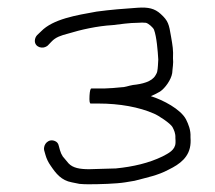

<svg xmlns="http://www.w3.org/2000/svg" viewBox="-20 -491 556 497"><path d="M250.7 -262H216.7C214.1 -262 212.4 -255.7 211.7 -243C211 -229.7 212 -223 214.7 -223H234.7C289.9 -223 340.3 -213.7 378.3 -197C389.3 -192.7 421.1 -171.8 426.5 -162C430.6 -154 434.6 -145.9 434 -134C434.4 -128.7 434.5 -124.3 434.3 -121C433.4 -102.4 416.2 -94.2 400.5 -86C365.6 -69 324.4 -59.4 279.9 -55C268.7 -55 221.8 -53 210.8 -53C186.6 -53 168.7 -56.2 157.6 -68L142.5 -86C139.4 -90.7 137 -96 135.3 -102L132 -114C130.9 -119.3 128 -123.2 123.1 -125.5C106.4 -133.5 91.2 -118.1 94.3 -102L97.7 -90C100.5 -80 105 -70.7 111.2 -62C124.8 -41.9 138.5 -24 166 -19C175.9 -17 175.9 -17 185.8 -15C193.8 -14.3 201.4 -14 208.7 -14C236.6 -14 281 -15.2 304 -19L328.2 -23C361.2 -31.9 388.3 -36.7 416.7 -52C445 -65.8 471.4 -84.3 473.3 -121C473.6 -125 473.5 -130 473.1 -136C474.1 -154.3 467.9 -169 461.5 -182C447.5 -208.5 402.2 -232.1 370.7 -242C371.4 -242.7 372.1 -243 372.7 -243C380.2 -246.3 387.4 -250 394.3 -254C407.5 -262.8 423.2 -284.8 425.8 -302C426.4 -313.8 429.4 -327.5 427.8 -340C428.9 -361.2 426.8 -372.9 422.8 -396C417.4 -428.4 415.6 -437 395.8 -455C380.3 -469.1 364.1 -472.8 336.7 -471C300.7 -468.6 266.7 -465.9 230.2 -461C177.5 -451.5 117.6 -441.9 86.5 -410L76 -400C72.4 -396 70.5 -391.3 70.2 -386C69.4 -369.6 89.7 -361.9 103.5 -373L113.1 -383C124.1 -394.9 137.9 -399.2 156.2 -404C189.2 -414.1 231.4 -423.7 271.3 -426C291.2 -428.3 315.5 -432 336.6 -432C344.7 -432.7 351.7 -432.7 357.6 -432C364.1 -430.7 376.8 -419.4 378.7 -414C385.5 -395.9 388.4 -358.9 389.7 -337C389.2 -328 389.2 -328 388.8 -321C388.5 -315.7 387.9 -310.7 387 -306C386.9 -304 385.4 -300.7 382.5 -296C373.2 -279.2 347 -273.3 324.2 -271C311.5 -268.9 304.2 -265 292.9 -265C286.1 -264 258.1 -262 250.7 -262Z"/></svg>

Font: Just Breathe
Style: Obl1
Weight: 400
Foundry: Cannot Into Space Fonts
Version: Version 0.72